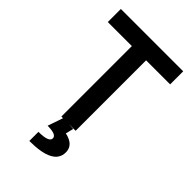

<svg xmlns="http://www.w3.org/2000/svg" viewBox="-271 -793 1127 1127"><g transform="rotate(45 293.0 -229.0)"><path d="M233.9 0H247.6L214.8 95.2C265.1 95.2 289.1 105.5 289.1 126C289.1 147.5 260.7 158.7 202.1 158.7V234.4C335.4 234.4 401.4 199.7 401.4 130.4C401.4 88.4 375.5 63 322.3 51.3L334.5 2.4L295.4 0H352.1V-585H551.8V-693.4H34.2V-585H233.9Z"/></g></svg>

Font: Cascadia Mono SemiBold
Style: Regular
Weight: 600
Monospace: yes
Designer: Aaron Bell
Foundry: Saja Typeworks
Version: Version 2404.023